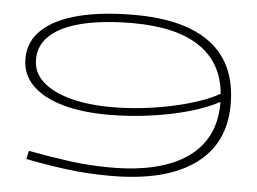

<svg xmlns="http://www.w3.org/2000/svg" viewBox="-51 -775 1137 851"><g transform="rotate(5 517.5 -350.0)"><path d="M470 10Q371 10 278.5 -1.5Q186 -13 92 -32L100 -69Q195 -51 284.5 -39Q374 -27 467 -27Q690 -27 808.5 -110.5Q927 -194 927 -353Q927 -356 927 -359Q872 -329 792.5 -306.5Q713 -284 620.5 -271.5Q528 -259 436 -259Q318 -259 231.5 -284Q145 -309 97 -357Q49 -405 49 -475Q49 -552 105.5 -604.5Q162 -657 266 -683.5Q370 -710 514 -710Q740 -710 856.5 -620Q973 -530 973 -351Q973 -176 843 -83Q713 10 470 10ZM96 -476Q96 -417 141 -376.5Q186 -336 265.5 -315Q345 -294 448 -294Q539 -294 629.5 -307.5Q720 -321 797 -343.5Q874 -366 925 -395Q912 -533 807 -603Q702 -673 511 -673Q382 -673 289 -651Q196 -629 146 -585Q96 -541 96 -476Z"/></g></svg>

Font: Georama ExtraExtended ExtraLight
Style: Regular
Weight: 200
Width: 8
Designer: Jean-Baptiste Levee
Foundry: Production Type
Version: Version 1.000